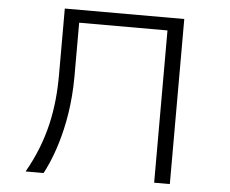

<svg xmlns="http://www.w3.org/2000/svg" viewBox="-55 -834 1109 927"><g transform="rotate(5 500.0 -370.0)"><path d="M801 30V-770H222V-449C222 -285 194 -131 102 30H189C210 -8 297 -182 297 -447V-708H725V30Z"/></g></svg>

Font: LINE Seed JP_OTF Regular
Style: Regular
Weight: 400
Designer: LY Corporation & Fontrix & Fontworks
Version: Version 1.002